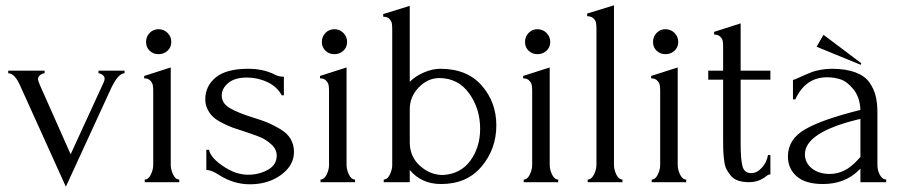

<svg xmlns="http://www.w3.org/2000/svg" viewBox="-20 -686 3408 723"><path d="M351 -420H449V-410Q426 -410 400 -357L228 17L57 -361Q36 -410 11 -410V-420H148V-410Q140 -410 131.5 -403.5Q123 -397 123 -387Q123 -383 131 -364L246 -105L370 -375Q374 -384 374 -390Q374 -398 366 -404Q358 -410 351 -410Z M655 0H525V-10Q539 -10 548 -28.5Q557 -47 557 -65V-342Q557 -356 555.5 -365Q554 -374 546 -382.5Q538 -391 523 -391V-400L623 -432V-65Q623 -47 632 -28.5Q641 -10 655 -10ZM543.5 -495Q530 -508 530 -528Q530 -548 543.5 -562Q557 -576 577 -576Q597 -576 611 -562Q625 -548 625 -528Q625 -508 611 -495Q597 -482 577 -482Q557 -482 543.5 -495Z M1087 -114Q1087 -63 1038.5 -27.5Q990 8 921 8Q860 8 805 -27Q776 -46 757 -46V-122H767Q773 -92 820.5 -60Q868 -28 914 -28Q955 -28 988.5 -46.5Q1022 -65 1022 -100Q1022 -124 1001.5 -142.5Q981 -161 960 -169.5Q939 -178 900 -191Q874 -199 857.5 -205Q841 -211 819 -222Q797 -233 784 -244.5Q771 -256 762 -273.5Q753 -291 753 -312Q753 -362 792.5 -394.5Q832 -427 915 -427Q969 -427 1011 -407Q1028 -397 1049 -397V-327H1041Q1024 -359 987.5 -376.5Q951 -394 910 -394Q864 -394 839.5 -373.5Q815 -353 815 -326Q815 -297 845.5 -279Q876 -261 931 -244Q967 -233 988.5 -224Q1010 -215 1036 -199.5Q1062 -184 1074.5 -162.5Q1087 -141 1087 -114Z M1317 0H1187V-10Q1201 -10 1210 -28.5Q1219 -47 1219 -65V-342Q1219 -356 1217.5 -365Q1216 -374 1208 -382.5Q1200 -391 1185 -391V-400L1285 -432V-65Q1285 -47 1294 -28.5Q1303 -10 1317 -10ZM1205.5 -495Q1192 -508 1192 -528Q1192 -548 1205.5 -562Q1219 -576 1239 -576Q1259 -576 1273 -562Q1287 -548 1287 -528Q1287 -508 1273 -495Q1259 -482 1239 -482Q1219 -482 1205.5 -495Z M1638 -427Q1739 -427 1794 -364Q1849 -301 1849 -214Q1849 -125 1793.5 -59Q1738 7 1641 7Q1567 7 1523 -46V0H1425V-10Q1439 -10 1448 -28.5Q1457 -47 1457 -65V-575Q1457 -589 1455.5 -598Q1454 -607 1446 -615Q1438 -623 1423 -623V-633L1523 -664V-378Q1545 -400 1577 -413.5Q1609 -427 1638 -427ZM1648 -27Q1715 -31 1751.5 -81.5Q1788 -132 1788 -201Q1788 -277 1746.5 -334.5Q1705 -392 1634 -392Q1591 -392 1557 -357Q1523 -322 1523 -275V-151Q1523 -96 1561.5 -61.5Q1600 -27 1648 -27Z M2082 0H1952V-10Q1966 -10 1975 -28.5Q1984 -47 1984 -65V-342Q1984 -356 1982.5 -365Q1981 -374 1973 -382.5Q1965 -391 1950 -391V-400L2050 -432V-65Q2050 -47 2059 -28.5Q2068 -10 2082 -10ZM1970.5 -495Q1957 -508 1957 -528Q1957 -548 1970.5 -562Q1984 -576 2004 -576Q2024 -576 2038 -562Q2052 -548 2052 -528Q2052 -508 2038 -495Q2024 -482 2004 -482Q1984 -482 1970.5 -495Z M2324 0H2193V-10Q2207 -10 2216.5 -28.5Q2226 -47 2226 -65V-577Q2226 -591 2224.5 -600Q2223 -609 2214.5 -617Q2206 -625 2191 -625V-635L2292 -666V-65Q2292 -47 2301 -28.5Q2310 -10 2324 -10Z M2564 0H2434V-10Q2448 -10 2457 -28.5Q2466 -47 2466 -65V-342Q2466 -356 2464.5 -365Q2463 -374 2455 -382.5Q2447 -391 2432 -391V-400L2532 -432V-65Q2532 -47 2541 -28.5Q2550 -10 2564 -10ZM2452.5 -495Q2439 -508 2439 -528Q2439 -548 2452.5 -562Q2466 -576 2486 -576Q2506 -576 2520 -562Q2534 -548 2534 -528Q2534 -508 2520 -495Q2506 -482 2486 -482Q2466 -482 2452.5 -495Z M2881 -386H2769V-145Q2769 -85 2776 -59.5Q2783 -34 2809 -34Q2830 -34 2848.5 -54Q2867 -74 2872 -102H2881V-29Q2872 -29 2866 -23Q2838 0 2800 0Q2777 0 2759.5 -6Q2742 -12 2731.5 -25Q2721 -38 2715 -50Q2709 -62 2706.5 -84.5Q2704 -107 2703.5 -120Q2703 -133 2703 -159V-386H2647V-420H2703V-509Q2703 -524 2701.5 -532Q2700 -540 2692 -548Q2684 -556 2669 -556V-566L2769 -598V-420H2881Z M3317 0H3220V-51L3215 -46Q3162 7 3079 7Q3013 7 2980 -22Q2947 -51 2947 -97Q2947 -162 3012.5 -199.5Q3078 -237 3220 -272Q3218 -320 3194 -349.5Q3170 -379 3145.5 -387Q3121 -395 3095 -395Q3013 -395 2975 -312H2966V-385Q2972 -386 2983.5 -391.5Q2995 -397 2998 -398Q3000 -399 3015 -405.5Q3030 -412 3039.5 -415.5Q3049 -419 3069.5 -423Q3090 -427 3112 -427Q3165 -427 3201 -413.5Q3237 -400 3254 -375.5Q3271 -351 3277.5 -324.5Q3284 -298 3284 -263V-65Q3284 -44 3293.5 -27Q3303 -10 3317 -10ZM3209 -83 3220 -95V-238L3210 -236Q3011 -187 3011 -105Q3011 -73 3037 -52Q3063 -31 3105 -31Q3162 -31 3209 -83ZM3223 -448 3221 -442 3055 -510 3081 -555Z"/></svg>

Font: Forum
Style: Regular
Weight: 400
Designer: Denis Masharov
Foundry: Denis Masharov
Version: Version 1.000